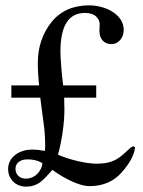

<svg xmlns="http://www.w3.org/2000/svg" viewBox="-20 -696 540 726"><path d="M107.9 -91.3Q102.5 -92.3 96.4 -92.8Q90.3 -93.3 83.5 -93.3Q63 -93.3 50.8 -83.5Q38.6 -73.7 38.6 -58.1Q38.6 -41 49.6 -30.8Q60.5 -20.5 78.1 -20.5Q89.8 -20.5 100.6 -24.9Q111.3 -29.3 119.6 -37.1Q127.9 -44.9 133.5 -55.7Q139.2 -66.4 140.6 -78.6Q127.9 -87.4 107.9 -91.3ZM104 -130.4Q112.8 -130.4 122.3 -129.4Q131.8 -128.4 149.9 -125.5Q149.9 -132.3 150.4 -136.7Q150.9 -141.1 150.9 -145Q150.9 -162.6 149.4 -187.3Q147.9 -211.9 143.1 -244.1Q140.6 -259.3 138.4 -279.8Q136.2 -300.3 132.3 -326.7H22.9V-373H127.9Q127 -381.3 126 -392.6Q125 -403.8 124.3 -415.5Q123.5 -427.2 123.3 -438.2Q123 -449.2 123 -457.5Q123 -546.4 173.8 -611.3Q225.1 -675.8 317.4 -675.8Q340.8 -675.8 364 -669.4Q387.2 -663.1 406 -651.1Q424.8 -639.2 436.3 -621.8Q447.8 -604.5 447.8 -582Q447.8 -572.8 444.8 -563.5Q441.9 -554.2 436 -546.6Q430.2 -539.1 421.6 -534.2Q413.1 -529.3 401.4 -529.3Q380.9 -529.3 368.4 -542.5Q356 -555.7 356 -579.1Q356 -585.4 356.4 -591.8Q356.9 -598.1 356.9 -604.5Q356.9 -621.1 343 -634Q329.1 -647 300.8 -647Q254.9 -647 231.7 -610.8Q208.5 -574.7 208.5 -500.5Q208.5 -493.2 209.2 -478.5Q210 -463.9 211.4 -445.8Q212.9 -427.7 214.8 -408.4Q216.8 -389.2 218.8 -373H343.8V-326.7H222.7Q222.7 -312.5 223.1 -301Q223.6 -289.6 223.6 -283.2Q223.6 -264.2 221.9 -241.7Q220.2 -219.2 216.8 -196.3Q213.4 -173.3 209 -151.4Q204.6 -129.4 199.2 -111.3Q215.3 -104 234.1 -97.9Q252.9 -91.8 272.5 -87.2Q292 -82.5 310.8 -79.8Q329.6 -77.1 345.2 -77.1Q362.3 -77.1 376.5 -79.1Q390.6 -81.1 403.8 -85.9Q417 -90.8 429.7 -99.6Q442.4 -108.4 457 -122.1L473.1 -137.2Q477.1 -140.1 484.9 -143.1L490.7 -138.7Q486.3 -96.2 440.4 -44.4Q395 7.8 317.9 7.8Q304.7 7.8 288.6 3.4Q272.5 -1 254.4 -9Q236.3 -17.1 216.8 -28.3Q197.3 -39.6 178.2 -53.7Q147.9 -19 132.3 -7.3Q109.4 9.8 78.1 9.8Q66.9 9.8 54.9 5.9Q43 2 33.2 -6.3Q23.4 -14.6 17.1 -27.6Q10.7 -40.5 10.7 -58.1Q10.7 -70.8 16.4 -83.7Q22 -96.7 33.4 -106.9Q44.9 -117.2 62.5 -123.8Q80.1 -130.4 104 -130.4Z"/></svg>

Font: Dima Niloofar
Style: Regular
Weight: 400
Designer: R.Balvardi
Foundry: Dima Software Group
Version: Version 3.00;November 13, 2018;FontCreator 11.5.0.2427 64-bi